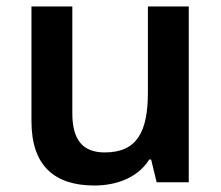

<svg xmlns="http://www.w3.org/2000/svg" viewBox="-20 -562 682 592"><path d="M562 -542H436V-277C436 -158 404 -92 303 -92C234 -92 203 -132 203 -213V-542H77V-188C77 -50 149 10 271 10C339 10 405 -14 440 -70H446L463 0H562Z"/></svg>

Font: Noto Sans Myanmar SemiBold
Style: Regular
Weight: 600
Designer: Monotype Design Team
Foundry: Monotype Imaging Inc.
Version: Version 2.107